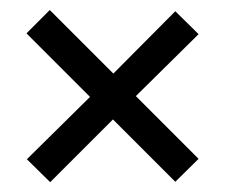

<svg xmlns="http://www.w3.org/2000/svg" viewBox="-20 -408 451 385"><path d="M80.6 -42.7 33.9 -88.7 160.5 -213.7 33.1 -341.1 79.8 -387.9 207.3 -260.5 331.5 -385.5 378.2 -339.5 252.4 -215.3 378.2 -89.5 331.5 -43.5 206.5 -168.5Z"/></svg>

Font: Playfair 5pt SemiExpanded Light
Style: Regular
Weight: 300
Width: 6
Designer: Claus Eggers Sørensen
Foundry: Claus Eggers Sørensen
Version: Version 2.203